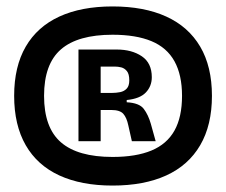

<svg xmlns="http://www.w3.org/2000/svg" viewBox="-20 -730 704 597"><path d="M330 -153Q233 -153 164.5 -184.5Q96 -216 60 -278.5Q24 -341 24 -432Q24 -523 60 -585Q96 -647 164.5 -678.5Q233 -710 330 -710Q428 -710 497 -678.5Q566 -647 602.5 -585Q639 -523 639 -432Q639 -341 602.5 -278.5Q566 -216 497 -184.5Q428 -153 330 -153ZM330 -242Q403 -242 451 -262Q499 -282 522.5 -324Q546 -366 546 -432Q546 -497 522.5 -539.5Q499 -582 451 -602Q403 -622 330 -622Q222 -622 169.5 -576.5Q117 -531 117 -432Q117 -333 169.5 -287.5Q222 -242 330 -242ZM224 -291V-576H343Q390 -576 421 -555Q452 -534 452 -490Q452 -462 433.5 -442.5Q415 -423 374 -419V-412Q413 -410 427 -391.5Q441 -373 449 -345L464 -291H390L379 -340Q374 -364 363.5 -376Q353 -388 326 -388H293V-291ZM293 -441H327Q341 -441 353.5 -443.5Q366 -446 374 -454.5Q382 -463 382 -480Q382 -500 374.5 -509Q367 -518 357 -520.5Q347 -523 337 -523H293Z"/></svg>

Font: Bricolage Grotesque 36pt SemiBold
Style: Regular
Weight: 600
Designer: Mathieu Triay
Foundry: Atelier Triay
Version: Version 1.001;gftools[0.9.33.dev8+g029e19f]